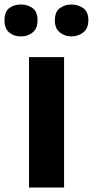

<svg xmlns="http://www.w3.org/2000/svg" viewBox="-51 -834 413 854"><path d="M78 0V-580H234V0ZM266 -672Q238 -672 215.5 -689.5Q193 -707 193 -743Q193 -782 215.5 -798Q238 -814 266 -814Q296 -814 319 -798Q342 -782 342 -744Q342 -707 319 -689.5Q296 -672 266 -672ZM42 -672Q11 -672 -10 -689.5Q-31 -707 -31 -743Q-31 -782 -10 -798Q11 -814 42 -814Q72 -814 94 -798Q116 -782 116 -744Q116 -707 94 -689.5Q72 -672 42 -672Z"/></svg>

Font: Menbere
Style: Regular
Weight: 400
Designer: Aleme Tadesse
Foundry: Sorkin Type Co
Version: Version 1.000